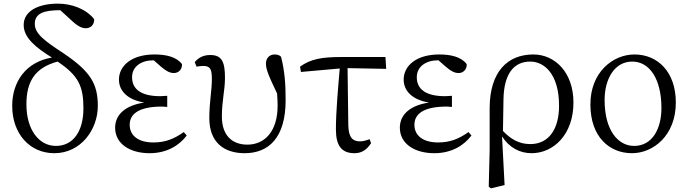

<svg xmlns="http://www.w3.org/2000/svg" viewBox="-20 -827 3777 1054"><path d="M287 -26C193 -26 125 -116 125 -254C125 -380 172 -455 296 -489C410 -413 438 -355 438 -232C438 -108 383 -26 287 -26ZM380 -708C412 -679 434 -672 451 -672C478 -672 498 -691 497 -722C450 -780 372 -807 297 -807C195 -807 110 -769 110 -690C110 -619 177 -566 265 -511C121 -487 47 -377 47 -246C47 -93 143 14 278 14C425 14 517 -117 517 -245C517 -368 476 -435 328 -535C224 -603 171 -642 171 -696C171 -754 221 -771 311 -771Z M989 -102C935 -64 887 -45 822 -45C740 -45 692 -82 692 -142C692 -193 729 -242 870 -242C876 -242 886 -241 898 -240V-301C887 -300 869 -299 860 -299C751 -299 705 -340 705 -403C705 -463 757 -496 822 -496H824L865 -460C893 -436 913 -426 935 -426C963 -426 981 -450 979 -475C949 -515 892 -528 828 -528C704 -528 633 -467 633 -390C633 -332 675 -280 772 -264C670 -249 612 -199 612 -126C612 -37 694 14 801 14C897 14 964 -29 1005 -83Z M1059 -461C1070 -463 1083 -465 1095 -465C1136 -465 1143 -446 1143 -391C1143 -330 1129 -264 1129 -179C1129 -46 1209 14 1323 14C1455 14 1548 -71 1548 -277C1548 -366 1543 -436 1523 -515C1515 -524 1503 -528 1488 -528C1461 -528 1440 -510 1440 -478C1440 -451 1448 -424 1501 -314C1503 -288 1504 -267 1504 -247C1504 -107 1434 -33 1338 -33C1253 -33 1198 -85 1198 -187C1198 -275 1215 -330 1215 -400C1215 -489 1197 -525 1134 -525C1096 -525 1069 -510 1049 -486Z M1888 -453 2100 -449 2096 -514H1854C1746 -514 1685 -503 1627 -461L1632 -432L1845 -451C1836 -344 1824 -215 1824 -117C1824 -26 1856 14 1926 14C1965 14 1993 -4 2017 -41L2009 -63C1993 -57 1974 -51 1957 -51C1917 -51 1893 -70 1892 -142Z M2552 -102C2498 -64 2450 -45 2385 -45C2303 -45 2255 -82 2255 -142C2255 -193 2292 -242 2433 -242C2439 -242 2449 -241 2461 -240V-301C2450 -300 2432 -299 2423 -299C2314 -299 2268 -340 2268 -403C2268 -463 2320 -496 2385 -496H2387L2428 -460C2456 -436 2476 -426 2498 -426C2526 -426 2544 -450 2542 -475C2512 -515 2455 -528 2391 -528C2267 -528 2196 -467 2196 -390C2196 -332 2238 -280 2335 -264C2233 -249 2175 -199 2175 -126C2175 -37 2257 14 2364 14C2460 14 2527 -29 2568 -83Z M2744 -286C2747 -415 2796 -489 2891 -489C2966 -489 3049 -423 3049 -246C3049 -123 2996 -36 2891 -36C2830 -36 2784 -63 2741 -108ZM2668 -4 2663 198 2675 207 2750 189 2736 -78C2776 -16 2834 14 2898 14C3019 14 3128 -89 3128 -264C3128 -430 3026 -528 2908 -528C2765 -528 2669 -432 2668 -235Z M3449 14C3567 14 3690 -84 3690 -264C3690 -434 3589 -528 3463 -528C3344 -528 3221 -430 3221 -254C3221 -74 3327 14 3449 14ZM3461 -26C3373 -26 3299 -111 3299 -278C3299 -395 3354 -489 3451 -489C3546 -489 3611 -393 3611 -234C3611 -120 3561 -26 3461 -26Z"/></svg>

Font: Source Han Serif AKR9
Style: Regular
Weight: 400
Designer: Ryoko NISHIZUKA 西塚涼子 (kana & ideographs); Frank Grießhammer (Latin, Greek & Cyrillic); Sandoll Communications 산돌커뮤니케이션, 
Foundry: Adobe Systems Incorporated
Version: Version 1.005;hotconv 1.0.107;makeotfexe 2.5.65593